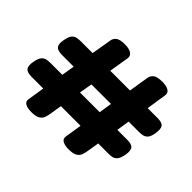

<svg xmlns="http://www.w3.org/2000/svg" viewBox="-145 -926 1169 1169"><g transform="rotate(45 439.0 -341.5)"><path d="M229 6Q195 6 177 -5Q159 -16 163 -38L180 -147H79Q41 -147 28 -163.5Q15 -180 23 -220Q29 -254 41 -268Q53 -282 69 -285Q85 -288 101 -288H203L217 -372H116Q79 -372 65.5 -388Q52 -404 60 -444Q66 -478 78 -492Q90 -506 106 -509Q122 -512 138 -512H240L255 -600Q259 -622 262 -642Q265 -662 281.5 -675.5Q298 -689 342 -689Q378 -689 397.5 -676.5Q417 -664 413 -639L392 -512H562L576 -600Q580 -622 583 -642Q586 -662 603 -675.5Q620 -689 664 -689Q700 -689 719 -677Q738 -665 734 -641L714 -512H800Q838 -512 850 -496Q862 -480 856 -440Q851 -406 838.5 -392Q826 -378 810.5 -375Q795 -372 779 -372H690L677 -288H763Q801 -288 813.5 -272Q826 -256 819 -216Q813 -182 800.5 -167.5Q788 -153 773 -150Q758 -147 742 -147H653L641 -73Q638 -53 632 -35Q626 -17 608 -5.5Q590 6 550 6Q517 6 498.5 -5Q480 -16 484 -38L501 -147H332L320 -73Q317 -53 311 -35Q305 -17 287 -5.5Q269 6 229 6ZM355 -288H525L538 -372H370Z"/></g></svg>

Font: Fredoka SemiExpanded
Style: Bold
Weight: 700
Width: 6
Designer: Ben Nathan
Foundry: Milena B. Brandão, Ben Nathan
Version: Version 2.001